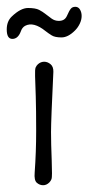

<svg xmlns="http://www.w3.org/2000/svg" viewBox="-35 -547 261 567"><path d="M122.6 -335Q115.7 -191.4 115.7 -157.2Q115.7 -123 117.7 -73.7Q119.6 -24.4 117.2 -18.3Q114.7 -12.2 110.8 -8.3Q102.5 0 92.3 0Q82 0 73.7 -7.3Q65.4 -14.6 67.4 -37.1Q71.8 -98.1 71.8 -160.4Q71.8 -222.7 70.6 -262.2Q69.3 -301.8 68.6 -322Q67.9 -342.3 70.3 -347.9Q72.8 -353.5 77.1 -357.4Q85.4 -364.7 95.5 -364.7Q105.5 -364.7 114.3 -357.4Q123 -350.1 122.6 -335ZM-15.1 -460Q-15.1 -483.9 -0.5 -498Q25.9 -523.4 47.9 -523.4Q69.8 -523.4 80.6 -517.8Q91.3 -512.2 100.1 -505.1Q108.9 -498 117.7 -491.9Q126.5 -485.8 136.7 -485.4Q155.8 -484.4 162.6 -500Q169.4 -515.6 174.1 -521.2Q178.7 -526.9 187.5 -526.9Q196.3 -526.9 201.2 -518.8Q206.1 -510.7 206.1 -499.8Q206.1 -488.8 200.7 -477.3Q195.3 -465.8 186.5 -457Q166 -436.5 146.7 -436.5Q127.4 -436.5 117.9 -442.4Q108.4 -448.2 99.6 -455.1Q64 -483.9 39.1 -470.7Q30.3 -465.8 26.4 -454.1Q18.1 -432.1 1.5 -432.1Q-15.1 -432.1 -15.1 -460Z"/></svg>

Font: Pompiere 
Style: Regular
Weight: 400
Designer: Karolina Lach
Foundry: Sorkin Type Co.
Version: Version 1.002